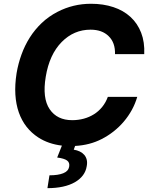

<svg xmlns="http://www.w3.org/2000/svg" viewBox="-20 -757 792 1008"><path d="M67.1 -372.9Q75.6 -423.3 92.9 -470.9Q110.1 -518.5 136.5 -560.2Q163 -601.9 199.2 -636.4Q235.4 -670.8 282.3 -695Q364 -737.2 457.7 -737.2Q522.4 -737.2 575.3 -719.6Q628.2 -702.1 665.1 -668.1Q702.1 -634.2 721.1 -585Q740.1 -535.9 737.2 -472.7H583.8Q585.6 -533 550.4 -567.1Q516 -601.2 455.3 -601.2Q367.9 -601.2 304 -536.6Q239.3 -470.9 220.2 -354.4Q201.3 -241.5 240.8 -183.6Q279.8 -126.1 359 -126.1Q390.6 -126.1 419.6 -133.9Q448.5 -141.7 473 -157Q497.5 -172.2 516.3 -195.3Q535.2 -218.4 546.2 -248.6H700.6Q690 -212.4 672.1 -179.7Q654.1 -147 630.1 -118.8Q606.2 -90.6 576.7 -67.3Q547.2 -44 513.8 -27Q451.7 5 374.3 9.2L367.2 28.8Q384.9 31.6 399.1 38.5Q413.4 45.5 422.6 56.3Q431.8 67.1 435.4 81.9Q438.9 96.6 435.4 115.1Q427.2 168.3 373.2 199.6Q318.5 230.8 229 230.8L239.7 163.4Q285.5 163.4 312.1 152.5Q338.8 141.7 343 119Q347.3 96.6 332 85.6Q316.8 74.6 280.2 70L305 7.5Q233.7 -1.1 180.8 -35.5Q145.2 -58.6 119.5 -91.4Q93.8 -124.3 78.8 -166.7Q63.9 -209.2 60.7 -260.7Q57.5 -312.1 67.1 -372.9Z"/></svg>

Font: Inter P
Style: Bold Italic
Weight: 700
Italic angle: 9.39999°
Designer: Rasmus Andersson
Foundry: rsms
Version: Version 3.018;git-588b23468